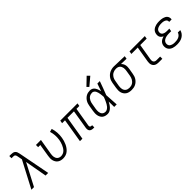

<svg xmlns="http://www.w3.org/2000/svg" viewBox="310 -2173 3579 3579"><g transform="rotate(-45 2100.0 -383.0)"><path d="M13 0 289 -526 271 -620Q271 -620 271 -620Q271 -620 271 -620Q269 -632 265.5 -643Q262 -654 254.5 -662.5Q247 -671 235.5 -674Q224 -677 212 -677H166V-735H212Q236 -735 259 -730Q282 -725 298 -710.5Q314 -696 322 -674.5Q330 -653 334 -631L341 -596L456 0H387L309 -436L82 0Z M846 8Q817 8 789 1Q761 -6 738.5 -22Q716 -38 701.5 -61.5Q687 -85 680 -112.5Q673 -140 674 -169.5Q675 -199 680 -228L720 -472H663V-530H795L743 -218Q740 -198 739 -178Q738 -158 741.5 -139Q745 -120 753.5 -103Q762 -86 776 -74Q790 -62 808.5 -56Q827 -50 847 -50Q874 -50 900.5 -60.5Q927 -71 947 -91Q967 -111 981.5 -135.5Q996 -160 1007 -185.5Q1018 -211 1025 -237Q1032 -263 1037 -290Q1046 -349 1042 -405.5Q1038 -462 1021 -517L1083 -534Q1102 -473 1106.5 -409.5Q1111 -346 1100 -281Q1095 -247 1085 -214Q1075 -181 1060.5 -149Q1046 -117 1025 -87.5Q1004 -58 976 -35Q948 -12 913.5 -2Q879 8 846 8Z M1639 8Q1617 8 1597 2.5Q1577 -3 1563 -17.5Q1549 -32 1545.5 -53Q1542 -74 1545 -96L1607 -472H1436L1358 0H1293L1371 -472H1295L1304 -530H1759L1749 -472H1673L1610 -96Q1609 -86 1610 -77Q1611 -68 1616.5 -61.5Q1622 -55 1630.5 -52.5Q1639 -50 1648 -50H1664V8Z M2020 8Q1991 8 1963.5 1Q1936 -6 1915 -22.5Q1894 -39 1881 -63Q1868 -87 1862.5 -114Q1857 -141 1858 -170Q1859 -199 1864 -228L1882 -338Q1886 -363 1893.5 -388Q1901 -413 1914.5 -436.5Q1928 -460 1947.5 -480Q1967 -500 1990.5 -513.5Q2014 -527 2039.5 -532.5Q2065 -538 2091 -538Q2111 -538 2130 -532Q2149 -526 2164 -514Q2179 -502 2189.5 -486.5Q2200 -471 2208 -453Q2216 -435 2221 -416.5Q2226 -398 2230 -379Q2243 -417 2256 -454.5Q2269 -492 2282 -530H2347Q2322 -462 2297.5 -394Q2273 -326 2246 -259Q2251 -194 2254 -129.5Q2257 -65 2262 0H2196Q2196 -36 2195.5 -72Q2195 -108 2194 -143Q2180 -116 2163.5 -90.5Q2147 -65 2125.5 -42.5Q2104 -20 2076.5 -6Q2049 8 2020 8ZM2020 -50Q2043 -50 2065 -63.5Q2087 -77 2103 -95.5Q2119 -114 2131 -135.5Q2143 -157 2153.5 -179Q2164 -201 2173.5 -223.5Q2183 -246 2191 -268Q2190 -290 2188 -312Q2186 -334 2182.5 -355Q2179 -376 2173.5 -397Q2168 -418 2158 -436.5Q2148 -455 2130.5 -467.5Q2113 -480 2091 -480Q2072 -480 2053.5 -475Q2035 -470 2018.5 -459.5Q2002 -449 1989.5 -433.5Q1977 -418 1968 -400.5Q1959 -383 1954 -365Q1949 -347 1946 -328L1927 -218Q1924 -199 1923 -179.5Q1922 -160 1924 -141.5Q1926 -123 1933 -105.5Q1940 -88 1952.5 -75Q1965 -62 1983 -56Q2001 -50 2020 -50ZM2132 -591 2093 -629 2244 -774 2292 -726Z M2650 8Q2620 8 2591 2Q2562 -4 2538 -19.5Q2514 -35 2497.5 -58.5Q2481 -82 2473.5 -109.5Q2466 -137 2466.5 -167.5Q2467 -198 2472 -228L2490 -338Q2494 -364 2503 -390Q2512 -416 2528 -439.5Q2544 -463 2565.5 -482Q2587 -501 2612 -513Q2637 -525 2664 -531.5Q2691 -538 2717 -538Q2721 -538 2725 -538Q2729 -538 2733 -538L3003 -530L2994 -472L2849 -476Q2866 -462 2878 -442Q2890 -422 2895.5 -399Q2901 -376 2900.5 -351.5Q2900 -327 2896 -302L2877 -192Q2873 -165 2864.5 -139Q2856 -113 2840.5 -89Q2825 -65 2803.5 -45.5Q2782 -26 2756.5 -13.5Q2731 -1 2704 3.5Q2677 8 2650 8ZM2651 -50Q2671 -50 2691 -54Q2711 -58 2729 -68Q2747 -78 2762 -93Q2777 -108 2787.5 -126Q2798 -144 2804 -163Q2810 -182 2814 -202L2832 -312Q2835 -331 2836 -350.5Q2837 -370 2834 -388.5Q2831 -407 2823 -424Q2815 -441 2802 -453.5Q2789 -466 2771 -472.5Q2753 -479 2734 -480H2723Q2721 -480 2718.5 -480Q2716 -480 2713 -480Q2694 -480 2674.5 -474.5Q2655 -469 2637.5 -459.5Q2620 -450 2605 -435Q2590 -420 2579.5 -402.5Q2569 -385 2563 -366.5Q2557 -348 2554 -328L2535 -218Q2532 -198 2531.5 -177Q2531 -156 2535 -136.5Q2539 -117 2549 -100Q2559 -83 2575 -71.5Q2591 -60 2610.5 -55Q2630 -50 2651 -50Z M3371 0Q3349 0 3328.5 -3.5Q3308 -7 3290 -16.5Q3272 -26 3259.5 -41.5Q3247 -57 3240.5 -76.5Q3234 -96 3234 -117Q3234 -138 3237 -159L3289 -472H3120L3130 -530H3533L3524 -472H3355L3301 -150Q3298 -132 3299.5 -114.5Q3301 -97 3310.5 -83.5Q3320 -70 3336.5 -64Q3353 -58 3371 -58H3465V0Z M3850 8Q3824 8 3798 5Q3772 2 3748 -6Q3724 -14 3703.5 -28.5Q3683 -43 3670 -63.5Q3657 -84 3652.5 -109.5Q3648 -135 3652 -161Q3656 -183 3666.5 -203.5Q3677 -224 3695 -239Q3713 -254 3734 -263.5Q3755 -273 3777 -279Q3759 -287 3744 -299.5Q3729 -312 3719.5 -329.5Q3710 -347 3708 -367.5Q3706 -388 3710 -409Q3713 -431 3723.5 -451.5Q3734 -472 3751.5 -487.5Q3769 -503 3790 -513Q3811 -523 3833 -528.5Q3855 -534 3876.5 -536Q3898 -538 3920 -538Q3943 -538 3966 -536Q3989 -534 4010 -528Q4031 -522 4050.5 -512Q4070 -502 4084 -486Q4098 -470 4104 -448Q4110 -426 4107 -404Q4106 -402 4106 -399.5Q4106 -397 4105 -396H4040Q4041 -397 4041 -398Q4041 -399 4041 -400Q4044 -414 4039 -427.5Q4034 -441 4024.5 -450.5Q4015 -460 4002.5 -465.5Q3990 -471 3976.5 -474.5Q3963 -478 3949 -479Q3935 -480 3920 -480Q3905 -480 3890.5 -479Q3876 -478 3861 -474.5Q3846 -471 3831.5 -465.5Q3817 -460 3804.5 -450.5Q3792 -441 3784 -427.5Q3776 -414 3773 -399Q3771 -384 3774 -369Q3777 -354 3785.5 -342.5Q3794 -331 3807 -323.5Q3820 -316 3834 -312Q3848 -308 3863.5 -306.5Q3879 -305 3894 -305H3955L3945 -247H3885Q3868 -247 3851 -245.5Q3834 -244 3817 -240.5Q3800 -237 3783.5 -230.5Q3767 -224 3752.5 -213Q3738 -202 3728.5 -186.5Q3719 -171 3717 -154Q3714 -137 3717.5 -120.5Q3721 -104 3730.5 -91.5Q3740 -79 3754 -71Q3768 -63 3783.5 -58Q3799 -53 3816 -51.5Q3833 -50 3850 -50Q3874 -50 3899 -53.5Q3924 -57 3948 -67.5Q3972 -78 3990.5 -98Q4009 -118 4015 -142H4079Q4072 -106 4048.5 -74.5Q4025 -43 3991.5 -24Q3958 -5 3922 1.5Q3886 8 3850 8Z"/></g></svg>

Font: Iosevka Slab LtExObl
Style: Regular
Weight: 300
Width: 7
Italic angle: -9°
Monospace: yes
Designer: Belleve Invis
Foundry: Belleve Invis
Version: Version 11.1.0; ttfautohint (v1.8.3)